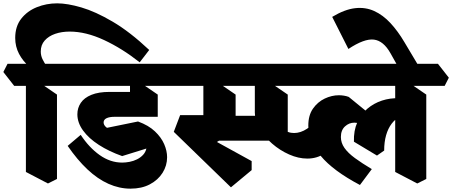

<svg xmlns="http://www.w3.org/2000/svg" viewBox="-85 -1052 2706 1149"><path d="M92 -651Q52 -686 29 -729.5Q6 -773 6 -825Q6 -894 42 -940Q78 -986 135.5 -1009Q193 -1032 257 -1032Q318 -1032 402 -1007.5Q486 -983 589 -922.5Q692 -862 808 -753L751 -679Q646 -762 537.5 -812.5Q429 -863 332 -863Q284 -863 245 -849.5Q206 -836 182.5 -809.5Q159 -783 159 -744Q159 -720 169 -698.5Q179 -677 198 -651ZM202 46 70 -23V-599L136 -568L256 -486V19ZM0 -538 -65 -621 -40 -670H316L381 -587L356 -538Z M696 77Q629 77 564 48Q499 19 438 -38.5Q377 -96 320 -179L398 -245Q448 -169 511.5 -124Q575 -79 646 -79Q667 -79 690.5 -83.5Q714 -88 735 -98.5Q756 -109 771 -125Q786 -141 791 -163L646 -118Q567 -146 506.5 -185Q446 -224 412 -271Q378 -318 378 -368Q378 -406 398.5 -436.5Q419 -467 462 -484.5Q505 -502 571 -502H760L859 -353H601Q570 -353 552.5 -344.5Q535 -336 535 -319Q535 -312 539 -304Q543 -296 555 -287L741 -325Q804 -302 842 -266Q880 -230 897.5 -189.5Q915 -149 915 -111Q915 -61 888 -18Q861 25 812 51Q763 77 696 77ZM316 -538 251 -621 276 -670H946L1011 -587L986 -538ZM859 -353 693 -371V-599L739 -568L859 -486Z M1185 -210 1184 -359H1548L1558 -210ZM1439 -538 1374 -621 1399 -670H1415L1480 -587L1455 -538ZM1297 69 955 -263 993 -363H1152L1123 -252L1421 -88V-34ZM1144 -159 1022 -271Q1049 -285 1074 -298.5Q1099 -312 1115.5 -327.5Q1132 -343 1132 -361V-599L1205 -568L1325 -486V-354Q1325 -307 1303.5 -276.5Q1282 -246 1241.5 -220Q1201 -194 1144 -159ZM936 -538 871 -621 896 -670H1441L1506 -587L1481 -538Z M1754 -103Q1701 -103 1645.5 -127.5Q1590 -152 1543.5 -192.5Q1497 -233 1468.5 -281.5Q1440 -330 1440 -378V-599L1517 -568L1637 -486V-263Q1647 -259 1656.5 -257.5Q1666 -256 1675 -256Q1714 -256 1752.5 -281.5Q1791 -307 1813 -349L1936 -217Q1903 -164 1857.5 -133.5Q1812 -103 1754 -103ZM1410 -538 1345 -621 1370 -670H1783L1848 -587L1823 -538Z M2069 55Q1908 -30 1834 -119.5Q1760 -209 1760 -300Q1760 -362 1788 -402Q1816 -442 1858 -462Q1900 -482 1943 -482Q1958 -482 1973.5 -479.5Q1989 -477 2002 -472L2166 -338L2132 -261L2106 -292Q2090 -305 2071.5 -311.5Q2053 -318 2036 -318Q2004 -318 1979.5 -295.5Q1955 -273 1955 -232Q1955 -197 1976.5 -166.5Q1998 -136 2039 -106Q2080 -76 2140 -40ZM2171 -121 2033 -204Q2031 -270 2053 -319.5Q2075 -369 2113.5 -401.5Q2152 -434 2200.5 -450Q2249 -466 2301 -464L2311 -355Q2281 -341 2259 -312Q2237 -283 2225.5 -242.5Q2214 -202 2214 -151ZM2412 46 2280 -23V-599L2346 -568L2466 -486V19ZM1748 -538 1683 -621 1708 -670H2536L2601 -587L2576 -538Z M2325 -603 2252 -733Q2210 -808 2152.5 -815Q2095 -822 2000 -759L1903 -951Q1978 -996 2040 -1003Q2102 -1010 2154.5 -986Q2207 -962 2251.5 -914Q2296 -866 2335 -800L2425 -649Z"/></svg>

Font: Eczar ExtraBold
Style: Regular
Weight: 800
Designer: Vaibhav Singh
Foundry: Rosetta Type Foundry
Version: Version 2.000